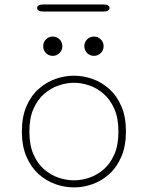

<svg xmlns="http://www.w3.org/2000/svg" viewBox="-20 -825 659 856"><path d="M310 10.5Q268 10.5 227 -4Q186 -18.5 152 -49Q118 -79.5 97.8 -126.8Q77.5 -174 77.5 -239Q77.5 -304 97.8 -351Q118 -398 152 -428.2Q186 -458.5 227 -473Q268 -487.5 310 -487.5Q351.5 -487.5 392.5 -473Q433.5 -458.5 467.2 -428.2Q501 -398 521.2 -351Q541.5 -304 541.5 -239Q541.5 -174 521.2 -126.8Q501 -79.5 467.2 -49Q433.5 -18.5 392.5 -4Q351.5 10.5 310 10.5ZM310 -21Q343 -21 377.5 -32.5Q412 -44 441.8 -69.5Q471.5 -95 489.8 -136.8Q508 -178.5 508 -239Q508 -298.5 489.8 -339.8Q471.5 -381 441.8 -406.8Q412 -432.5 377.5 -444.2Q343 -456 310 -456Q277 -456 242 -444.2Q207 -432.5 177.2 -406.8Q147.5 -381 129.2 -339.8Q111 -298.5 111 -239Q111 -178.5 129.2 -136.8Q147.5 -95 177.2 -69.5Q207 -44 242 -32.5Q277 -21 310 -21ZM215 -576Q197.5 -576 185 -588.5Q172.5 -601 172.5 -619Q172.5 -637 185 -649.5Q197.5 -662 215 -662Q233 -662 245.5 -649.5Q258 -637 258 -619Q258 -601 245.5 -588.5Q233 -576 215 -576ZM399 -576Q381 -576 368.5 -588.5Q356 -601 356 -619Q356 -637 368.5 -649.5Q381 -662 399 -662Q416.5 -662 429.2 -649.5Q442 -637 442 -619Q442 -601 429.2 -588.5Q416.5 -576 399 -576ZM145.5 -789.5Q145.5 -797 152.8 -801Q160 -805 174 -805H440Q454 -805 461.2 -801Q468.5 -797 468.5 -789.5Q468.5 -782 461.2 -777.8Q454 -773.5 440 -773.5H174Q160 -773.5 152.8 -777.8Q145.5 -782 145.5 -789.5Z"/></svg>

Font: Sono Monospace ExtraLight
Style: Regular
Weight: 250
Version: Version 2.112